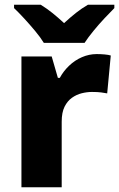

<svg xmlns="http://www.w3.org/2000/svg" viewBox="-20 -786 500 806"><path d="M386 -559Q402 -559 419 -557.5Q436 -556 445 -553L430 -394Q419 -396 404.5 -398Q390 -400 366 -400Q345 -400 323 -394.5Q301 -389 282 -375.5Q263 -362 251 -338Q239 -314 239 -275V0H70V-549H197L223 -459H231Q246 -487 270 -510Q294 -533 324 -546Q354 -559 386 -559ZM164 -606Q150 -629 127.5 -656Q105 -683 81.5 -708.5Q58 -734 39 -752V-766H151Q177 -750 200 -731.5Q223 -713 249 -689Q275 -713 299 -732Q323 -751 349 -766H460V-752Q443 -735 419 -709.5Q395 -684 372.5 -656.5Q350 -629 335 -606Z"/></svg>

Font: Noto Sans Khmer ExtraBold
Style: Regular
Weight: 800
Version: Version 2.003